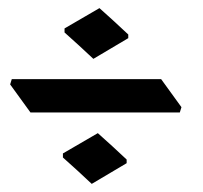

<svg xmlns="http://www.w3.org/2000/svg" viewBox="-20 -544 500 473"><path d="M377 -349 427 -280 423 -267H55L5 -336L9 -349ZM296 -450 210 -399Q193 -415 174.5 -432Q156 -449 139 -464V-474L225 -524Q242 -509 260.5 -492Q279 -475 296 -459ZM292 -142 206 -91Q189 -107 170.5 -124Q152 -141 135 -156V-166L221 -216Q238 -201 256.5 -184Q275 -167 292 -151Z"/></svg>

Font: Jaini Purva
Style: Regular
Weight: 400
Designer: Girish Dalvi, Maithili Shingre
Foundry: Ek Type
Version: Version 1.001;PS 1.000;hotconv 16.6.51;makeotf.lib2.5.65220